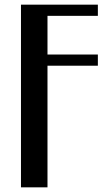

<svg xmlns="http://www.w3.org/2000/svg" viewBox="-20 -804 470 824"><path d="M70 -784H400V-736H183.8V-570H400V-522H183.8V0H70Z"/></svg>

Font: Facade Sud
Style: Regular
Weight: 100
Designer: Éléonore Fines
Foundry: Velvetyne Type Foundry
Version: Version 1.001;Glyphs 3.2 (3202)